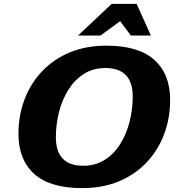

<svg xmlns="http://www.w3.org/2000/svg" viewBox="-20 -955 913 988"><path d="M855.5 -441.5Q855.5 -346 824.2 -263.5Q793 -181 734 -118.8Q675 -56.5 591.5 -21.8Q508 13 403 13Q237 13 156 -60.2Q75 -133.5 75 -265.5Q75 -361 106.2 -443.5Q137.5 -526 196.5 -588.2Q255.5 -650.5 339 -685.2Q422.5 -720 527.5 -720Q693 -720 774.2 -646.8Q855.5 -573.5 855.5 -441.5ZM267.5 -249Q267.5 -102 408.5 -102Q470.5 -102 518.2 -132Q566 -162 598 -212.8Q630 -263.5 646.5 -327.2Q663 -391 663 -458Q663 -605 522 -605Q460 -605 412.2 -575Q364.5 -545 332.5 -494.2Q300.5 -443.5 284 -379.8Q267.5 -316 267.5 -249ZM381.5 -772 554.5 -935H683L756.5 -772H653.5L598 -846L497 -772Z"/></svg>

Font: Newsreader Caption
Style: Bold Italic
Weight: 700
Italic angle: -17°
Designer: Hugues Gentile
Foundry: Production Type
Version: Version 1.001